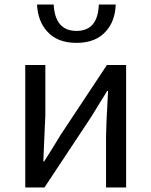

<svg xmlns="http://www.w3.org/2000/svg" viewBox="-20 -831 671 851"><path d="M92 -543H181V-316Q181 -326 172 -116H176Q212 -172 248 -232L454 -543H539V0H450V-227Q450 -268 459 -428H455L383 -311L177 0H92ZM187 -694Q148 -738 144 -811H218Q224 -694 319 -694Q414 -694 418 -811H493Q490 -738 451 -694Q406 -641 319 -641Q232 -641 187 -694Z"/></svg>

Font: KaiGen Gothic CN Regular
Style: Regular
Weight: 400
Designer: Ryoko NISHIZUKA  (kana & ideographs); Paul D. Hunt (Latin, Greek & Cyrillic); Wenlong ZHANG  (bopomofo); Sandoll Communi
Foundry: Adobe Systems Incorporated
Version: Version 1.002.20150501